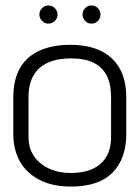

<svg xmlns="http://www.w3.org/2000/svg" viewBox="-20 -677 516 707"><path d="M158 -657Q145 -657 135 -647Q125 -637 125 -623Q125 -610 135 -600Q145 -590 158 -590Q172 -590 182 -600Q192 -610 192 -623Q192 -637 182 -647Q172 -657 158 -657ZM317 -657Q303 -657 293.5 -647Q284 -637 284 -623Q284 -610 293.5 -600Q303 -590 317 -590Q331 -590 340.5 -600Q350 -610 350 -623Q350 -637 340.5 -647Q331 -657 317 -657ZM445 -183V-319Q445 -412 392 -462Q339 -512 239 -512Q173 -512 125.5 -490.5Q78 -469 53.5 -426Q29 -383 29 -318V-183Q29 -127 52.5 -84Q76 -41 124 -15.5Q172 10 241 10Q344 10 394.5 -41.5Q445 -93 445 -183ZM389 -319V-173Q389 -130 372 -100.5Q355 -71 322 -55.5Q289 -40 241 -40Q196 -40 161 -56Q126 -72 105.5 -101.5Q85 -131 85 -173V-318Q85 -368 103.5 -399.5Q122 -431 157 -446.5Q192 -462 241 -462Q291 -462 323.5 -446.5Q356 -431 372.5 -399.5Q389 -368 389 -319Z"/></svg>

Font: AdventPro_ExpandedRegular
Style: ExpandedRegular
Weight: 400
Width: 7
Designer: VivaRado, Andreas Kalpakidis
Foundry: VivaRado, Andreas Kalpakidis
Version: Version 3.000